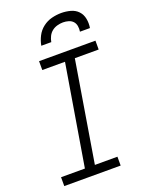

<svg xmlns="http://www.w3.org/2000/svg" viewBox="-174 -1037 848 1120"><g transform="rotate(-20 250.0 -477.5)"><path d="M24 0V-55H172L276 -680H135V-735H485V-680H337L234 -55H374V0ZM178 -815Q183 -844 197.5 -872.5Q212 -901 237.5 -920.5Q263 -940 293 -947.5Q323 -955 352 -955Q381 -955 409 -947.5Q437 -940 455.5 -920.5Q474 -901 479.5 -872.5Q485 -844 480 -815H418Q421 -833 418 -850Q415 -867 404.5 -878.5Q394 -890 377.5 -895Q361 -900 343 -900Q326 -900 307.5 -895Q289 -890 274.5 -878.5Q260 -867 251.5 -850Q243 -833 240 -815Z"/></g></svg>

Font: Iosevka SS04 Light
Style: Italic
Weight: 300
Italic angle: -9°
Monospace: yes
Designer: Belleve Invis
Foundry: Belleve Invis
Version: Version 19.0.0; ttfautohint (v1.8.4)